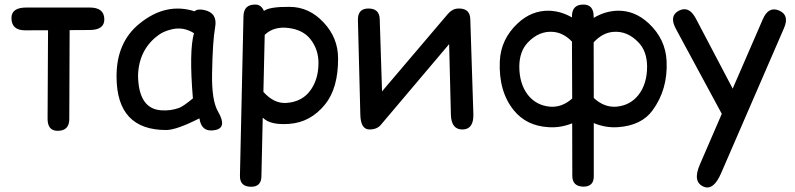

<svg xmlns="http://www.w3.org/2000/svg" viewBox="-20 -549 3525 851"><path d="M96.7 -515.6H377.9Q441.4 -515.6 442.4 -464.4Q443.4 -416.5 377.9 -416Q333 -416 288.6 -415.5Q288.1 -218.3 287.1 -21.5Q287.1 31.7 233.9 30.8Q190.9 29.8 190.9 -22.5Q191.9 -218.8 192.9 -415L92.3 -414.6Q30.8 -414.1 30.8 -469.2Q30.8 -515.6 96.7 -515.6Z M717.3 27.3Q498 27.8 496.6 -207Q495.1 -359.9 597.2 -443.4Q714.4 -539.6 842.3 -499Q856.4 -511.2 886.2 -504.4Q944.8 -491.2 933.6 -428.7Q922.4 -367.7 919.9 -220.7Q918 -103.5 946.3 -54.7Q987.8 16.6 934.6 27.3Q873.5 40 863.8 -24.4Q762.7 26.9 717.3 27.3ZM773.9 -70.8Q791.5 -77.1 835 -112.8Q817.4 -322.8 839.8 -401.9Q792.5 -431.6 740.7 -418.9Q704.6 -410.2 683.1 -394Q596.2 -331.1 591.8 -216.3Q593.3 -66.9 694.3 -60.1Q736.8 -57.1 773.9 -70.8Z M1093.3 278.8Q1042.5 278.8 1043.5 230L1059.1 -476.6Q1060.1 -529.8 1112.3 -528.8Q1137.7 -528.3 1149.9 -500.5Q1174.3 -519.5 1264.2 -518.6Q1351.1 -518.1 1415 -448.7Q1478.5 -380.9 1478.5 -290Q1479 -158.7 1421.4 -86.9Q1356.9 -6.8 1262.2 0Q1178.7 6.3 1146 -26.4Q1145.5 -26.9 1144.5 -27.3L1138.7 232.9Q1137.7 278.8 1093.3 278.8ZM1153.3 -394.5 1147.5 -141.6Q1194.8 -88.9 1249.5 -92.8Q1321.8 -97.7 1358.9 -152.8Q1390.6 -199.2 1391.6 -266.6Q1392.6 -329.6 1355 -376.5Q1322.8 -416.5 1260.3 -424.8Q1193.8 -433.6 1153.3 -394.5Z M1577.1 -40.5 1566.4 -460.4Q1565.4 -509.8 1610.4 -511.2Q1662.1 -512.7 1663.1 -463.4L1673.3 -144L1963.9 -485.8Q1973.6 -497.6 1984.4 -503.4Q1994.6 -510.7 2011.7 -511.2Q2063.5 -512.7 2064.5 -463.4L2078.1 -43.5Q2080.1 23.4 2031.2 24.9Q1980.5 26.4 1978.5 -40.5L1970.7 -353.5L1667.5 4.9Q1650.4 24.9 1617.2 24.9Q1578.6 24.4 1577.1 -40.5Z M2567.4 278.3Q2516.6 278.3 2516.6 230Q2516.6 113.8 2516.1 -2.4Q2463.4 18.6 2410.2 14.6Q2313.5 8.8 2257.8 -59.6Q2189.5 -143.1 2195.3 -277.8Q2199.7 -376 2275.4 -446.3Q2336.9 -503.4 2414.6 -501.5Q2467.3 -499.5 2515.1 -471.7Q2515.1 -474.1 2515.1 -476.6Q2515.1 -529.8 2567.4 -528.8Q2611.3 -527.8 2611.3 -475.6V-469.7Q2661.1 -499.5 2715.3 -501.5Q2792 -503.9 2854.5 -446.3Q2930.2 -376 2934.6 -277.8Q2940.4 -152.3 2872.1 -59.6Q2823.2 7.3 2719.7 14.6Q2665 18.6 2611.8 -3.4V232.9Q2611.8 277.3 2567.4 278.3ZM2611.3 -361.3 2611.8 -114.7Q2658.2 -71.8 2712.4 -76.2Q2773.9 -82 2810.5 -128.9Q2848.1 -177.7 2848.1 -254.4Q2847.7 -321.3 2810.5 -360.4Q2760.7 -413.1 2697.8 -407.7Q2650.4 -403.8 2611.3 -361.3ZM2516.1 -112.3 2515.1 -364.7Q2477.5 -403.8 2432.1 -407.7Q2369.1 -413.1 2319.3 -360.4Q2282.2 -321.3 2281.7 -254.4Q2281.7 -178.2 2319.3 -128.9Q2356 -82 2417.5 -76.2Q2470.7 -71.8 2516.1 -112.3Z M3433.1 -502.4Q3480 -482.4 3455.1 -424.8L3176.3 218.3Q3142.6 296.4 3099.6 278.8Q3048.3 257.8 3082 180.2L3179.2 -44.4L2976.1 -420.4Q2944.8 -478 2987.8 -501Q3033.2 -525.4 3064 -467.3L3227.5 -156.2L3361.3 -464.4Q3386.2 -522 3433.1 -502.4Z"/></svg>

Font: Comic Relief LRS
Style: Regular
Weight: 400
Designer: Jeff Davis
Foundry: Loudifier
Version: Version 1.0